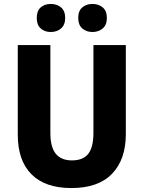

<svg xmlns="http://www.w3.org/2000/svg" viewBox="-20 -942 726 972"><path d="M617 -263Q617 -135 547.5 -62.5Q478 10 341 10Q209 10 139.5 -59.5Q70 -129 70 -260V-714H235V-269Q235 -197 262.5 -163.5Q290 -130 344 -130Q401 -130 427 -163.5Q453 -197 453 -270V-714H617ZM166 -851Q166 -887 186 -904.5Q206 -922 237 -922Q268 -922 289 -904.5Q310 -887 310 -851Q310 -816 289 -798Q268 -780 237 -780Q206 -780 186 -798Q166 -816 166 -851ZM376 -851Q376 -887 396.5 -904.5Q417 -922 448 -922Q479 -922 500 -904.5Q521 -887 521 -851Q521 -816 500 -798Q479 -780 448 -780Q417 -780 396.5 -798Q376 -816 376 -851Z"/></svg>

Font: Noto Sans Khmer UI SemiCondensed ExtraBold
Style: Regular
Weight: 800
Width: 4
Designer: Danh Hong and the Monotype Design Team
Foundry: Monotype Imaging Inc.
Version: Version 2.002; ttfautohint (v1.8.4.7-5d5b)